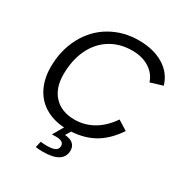

<svg xmlns="http://www.w3.org/2000/svg" viewBox="-205 -847 1138 1203"><g transform="rotate(30 364.0 -245.0)"><path d="M663.1 -164.6Q601.6 -72.8 523.4 -31.5Q445.3 9.8 341.8 9.8Q253.4 9.8 188.2 -25.6Q123 -61 89.1 -126.5Q55.2 -191.9 55.2 -277.8Q55.2 -397.9 106.4 -495.1Q157.7 -592.3 248.8 -645.3Q339.8 -698.2 452.1 -698.2Q558.1 -698.2 631.1 -654.1Q704.1 -609.9 727.5 -529.8L639.6 -502.9Q622.1 -557.6 571.5 -589.8Q521 -622.1 447.3 -622.1Q357.4 -622.1 289.1 -578.9Q220.7 -535.6 184.1 -457.3Q147.5 -378.9 147.5 -276.4Q147.5 -178.7 200.7 -122.3Q253.9 -65.9 348.1 -65.9Q420.4 -65.9 482.9 -101.8Q545.4 -137.7 593.3 -208ZM345.7 46.9Q385.3 49.3 405 66.9Q424.8 84.5 424.8 113.3Q424.8 207.5 276.9 207.5Q252.4 207.5 225.1 204.1L235.4 159.7Q258.8 162.6 278.3 162.6Q322.8 162.6 341.1 151.9Q359.4 141.1 359.4 119.1Q359.4 84 301.3 84Q279.8 84 272.9 85L322.3 0H374.5Z"/></g></svg>

Font: Liberation Sans
Style: Italic
Weight: 400
Italic angle: -12°
Designer: Steve Matteson
Foundry: Ascender Corporation
Version: Version 2.1.5